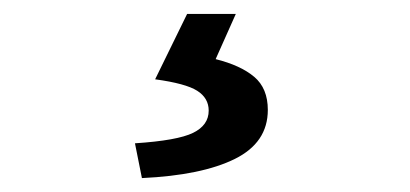

<svg xmlns="http://www.w3.org/2000/svg" viewBox="-20 -23 589 276"><path d="M184 233 174 183Q235 179 257.5 168Q280 157 280 136Q280 118 263.5 107.5Q247 97 203 91L249 -3H319L290 62Q326 71 345.5 87.5Q365 104 365 135Q365 182 317.5 205.5Q270 229 184 233Z"/></svg>

Font: Source Sans 3 SemiBold
Style: Regular
Weight: 600
Designer: Paul D. Hunt
Foundry: Adobe
Version: Version 3.046;hotconv 1.0.118;makeotfexe 2.5.65603